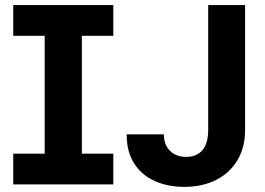

<svg xmlns="http://www.w3.org/2000/svg" viewBox="-20 -727 1046 757"><path d="M32.2 -707H426.8V-585.9H302.7V-121.1H426.8V0H32.2V-121.1H156.2V-585.9H32.2ZM946.3 -707V-213.9Q946.3 -146 916.3 -95.5Q886.2 -44.9 832 -17.6Q777.8 9.8 707 9.8Q641.6 9.8 589.8 -13.4Q538.1 -36.6 508.5 -83.3Q479 -129.9 479.5 -197.3H626Q626.5 -155.8 650.4 -132.1Q674.3 -108.4 713.9 -108.4Q755.9 -108.4 778.3 -135.3Q800.8 -162.1 800.8 -213.9V-707Z"/></svg>

Font: Pretendard GOV
Style: Bold
Weight: 700
Designer: Base glyphs from Inter by Rasmus Andersson; Hangeul glyphs from Noto Sans CJK(Source Han Sans) by Jang Soo-young and Kan
Foundry: Kil Hyung-jin
Version: Version 1.309